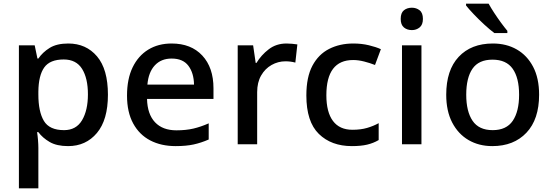

<svg xmlns="http://www.w3.org/2000/svg" viewBox="-20 -786 3008 1046"><path d="M352 -549Q449 -549 508.5 -479Q568 -409 568 -270Q568 -133 508 -61.5Q448 10 351 10Q289 10 250.5 -12.5Q212 -35 189 -66H182Q185 -48 187 -23.5Q189 1 189 20V240H83V-539H169L184 -467H189Q212 -501 250.5 -525Q289 -549 352 -549ZM327 -462Q252 -462 221 -418.5Q190 -375 189 -287V-271Q189 -178 219 -127.5Q249 -77 329 -77Q395 -77 427 -131Q459 -185 459 -272Q459 -360 427 -411Q395 -462 327 -462Z M915 -549Q1021 -549 1082 -483.5Q1143 -418 1143 -305V-247H781Q783 -164 824.5 -120Q866 -76 941 -76Q993 -76 1033.5 -85.5Q1074 -95 1117 -114V-26Q1076 -8 1035 1Q994 10 937 10Q858 10 798.5 -21Q739 -52 705.5 -113.5Q672 -175 672 -265Q672 -356 702.5 -419Q733 -482 787.5 -515.5Q842 -549 915 -549ZM915 -467Q858 -467 823.5 -430Q789 -393 783 -325H1037Q1036 -388 1006.5 -427.5Q977 -467 915 -467Z M1541 -549Q1555 -549 1571.5 -547.5Q1588 -546 1600 -544L1589 -445Q1563 -452 1535 -452Q1495 -452 1459.5 -432Q1424 -412 1402.5 -374.5Q1381 -337 1381 -284V0H1275V-539H1359L1373 -443H1377Q1403 -486 1444 -517.5Q1485 -549 1541 -549Z M1897 10Q1785 10 1717 -56.5Q1649 -123 1649 -266Q1649 -366 1682 -428Q1715 -490 1773 -519.5Q1831 -549 1905 -549Q1950 -549 1989.5 -539.5Q2029 -530 2055 -518L2023 -432Q1995 -443 1963.5 -451Q1932 -459 1904 -459Q1758 -459 1758 -267Q1758 -175 1794 -127Q1830 -79 1900 -79Q1945 -79 1979.5 -89Q2014 -99 2043 -115V-23Q2014 -6 1980 2Q1946 10 1897 10Z M2224 -744Q2248 -744 2266 -730Q2284 -716 2284 -683Q2284 -651 2266 -636.5Q2248 -622 2224 -622Q2198 -622 2180.5 -636.5Q2163 -651 2163 -683Q2163 -716 2180.5 -730Q2198 -744 2224 -744ZM2276 -539V0H2170V-539Z M2917 -270Q2917 -136 2848 -63Q2779 10 2662 10Q2589 10 2532.5 -23Q2476 -56 2443.5 -118.5Q2411 -181 2411 -270Q2411 -404 2479 -476.5Q2547 -549 2665 -549Q2739 -549 2795.5 -516.5Q2852 -484 2884.5 -422Q2917 -360 2917 -270ZM2520 -270Q2520 -179 2554.5 -128Q2589 -77 2664 -77Q2739 -77 2773.5 -128Q2808 -179 2808 -270Q2808 -362 2773 -411.5Q2738 -461 2663 -461Q2588 -461 2554 -411.5Q2520 -362 2520 -270ZM2642 -766Q2654 -744 2672 -716.5Q2690 -689 2709 -663Q2728 -637 2744 -618V-606H2673Q2649 -624 2618.5 -652Q2588 -680 2560.5 -709Q2533 -738 2519 -756V-766Z"/></svg>

Font: Noto Sans Sinhala UI Medium
Style: Regular
Weight: 500
Designer: Jelle Bosma - Monotype Design Team
Foundry: Monotype Imaging Inc.
Version: Version 2.006; ttfautohint (v1.8.4.7-5d5b)